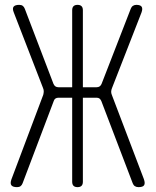

<svg xmlns="http://www.w3.org/2000/svg" viewBox="-20 -760 640 790"><path d="M73 -6Q70 2 64.5 6Q59 10 50 10Q33 10 27 2.5Q21 -5 27 -22L158 -370Q160 -378 160 -384.5Q160 -391 157 -398L37 -708Q30 -725 36 -732.5Q42 -740 59 -740Q68 -740 73.5 -736Q79 -732 82 -724L200 -415Q203 -408 208 -404.5Q213 -401 221 -401H277V-718Q277 -729 282.5 -734.5Q288 -740 299 -740Q310 -740 315.5 -734.5Q321 -729 321 -718V-401H377Q385 -401 390 -404.5Q395 -408 398 -415L518 -724Q521 -732 527 -736Q533 -740 541 -740Q558 -740 563 -732Q568 -724 562 -708L441 -398Q438 -391 437.5 -384Q437 -377 440 -370L572 -23Q578 -6 573 2Q568 10 550 10Q541 10 535 6Q529 2 526 -6L397 -344Q394 -351 389.5 -354.5Q385 -358 377 -358H321V-12Q321 -1 315.5 4.5Q310 10 299 10Q288 10 282.5 4.5Q277 -1 277 -12V-358H221Q213 -358 208 -354.5Q203 -351 201 -344Z"/></svg>

Font: Maple Mono NL Thin
Style: Regular
Weight: 250
Monospace: yes
Designer: subframe7536
Version: Version 7.000